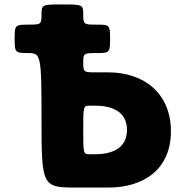

<svg xmlns="http://www.w3.org/2000/svg" viewBox="-20 -845 836 865"><path d="M107 -734C48 -734 46 -732 46 -670C46 -608 48 -606 107 -606C165 -606 167 -597 167 -303C167 -9 171 0 318 0H468C629 0 750 -83 750 -254C750 -424 629 -519 468 -519H412C357 -519 355 -520 355 -563C355 -605 357 -606 416 -606C474 -606 476 -608 476 -670C476 -732 474 -734 416 -734C357 -734 355 -735 355 -780C355 -824 352 -825 261 -825C170 -825 167 -824 167 -780C167 -735 165 -734 107 -734ZM355 -260C355 -366 356 -369 382 -369H408C482 -369 552 -344 552 -260C552 -175 482 -150 408 -150H382C356 -150 355 -153 355 -260Z"/></svg>

Font: Hussar Print
Style: Bold
Weight: 700
Foundry: Cannot Into Space Fonts
Version: Version 2.00